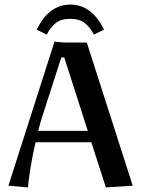

<svg xmlns="http://www.w3.org/2000/svg" viewBox="-20 -821 623 849"><path d="M395 -668Q378.9 -700.2 355.2 -719Q331.5 -737.8 291 -737.8Q250.5 -737.8 226.6 -719.2Q202.6 -700.7 187 -668L142.1 -689.9Q196.3 -800.8 291 -800.8Q385.7 -800.8 439.9 -689.9ZM363.8 -632.8 566.9 0 448.2 7.8 383.8 -191.9H137.2Q122.1 -127 113 -67.6Q104 -8.3 104 7.8L17.1 0L221.2 -637.2Q253.9 -632.8 273.9 -632.8ZM264.2 -566.9H251L164.1 -296.9Q157.7 -276.4 148.9 -242.2H368.2Z"/></svg>

Font: Resagokr
Style: Bold
Weight: 600
Designer: gluk
Foundry: gluk
Version: Version 0.95